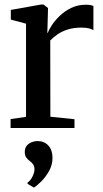

<svg xmlns="http://www.w3.org/2000/svg" viewBox="-20 -568 456 852"><path d="M27 0V-39.5L95.5 -49.5V-463L28 -481V-524L162.5 -548H173L193 -532.5L192.5 -508.5L190 -421L192.5 -423.5Q196.5 -435 209.5 -455.2Q222.5 -475.5 244.2 -496.8Q266 -518 295.2 -532.5Q324.5 -547 361 -547Q373.5 -547 381.5 -545.5Q389.5 -544 394.5 -542V-434Q388.5 -438.5 375.2 -442Q362 -445.5 341.5 -445.5Q307 -445.5 281 -437.2Q255 -429 236 -416Q217 -403 203 -388.5L203.5 -50L310.5 -39V0ZM213 132.5Q213 163.5 197.8 190.8Q182.5 218 163 237.2Q143.5 256.5 131 264H130L102.5 248L102 242.5Q116 233 124.5 214.8Q133 196.5 133 184Q133 170.5 127.2 161.8Q121.5 153 111.5 146Q103 140 96.5 131Q90 122 90 106.5Q90 89 99 78.2Q108 67.5 121 62.8Q134 58 144.5 58H147Q176.5 58 194.8 78Q213 98 213 132.5Z"/></svg>

Font: Merriweather 60pt Medium
Style: Regular
Weight: 500
Version: Version 2.100